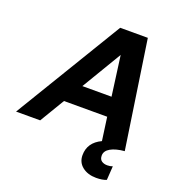

<svg xmlns="http://www.w3.org/2000/svg" viewBox="-207 -835 1099 1182"><g transform="rotate(20 342.0 -244.5)"><path d="M592 119Q612 119 627 113L621 204Q595 215 554 215Q499 215 463.5 187Q428 159 428 112Q428 29 511 -10L490 -162H207L110 0H-48L378 -704H559L664 -1L665 0Q607 5 573.5 24Q540 43 540 74Q540 98 555 108.5Q570 119 592 119ZM438 -548 282 -287H473Z"/></g></svg>

Font: CBA Beacon Sans Extra Bold
Style: Italic
Weight: 800
Italic angle: -13°
Designer: Wei Huang
Foundry: Wei Huang
Version: Version 1.002